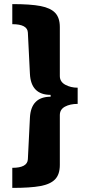

<svg xmlns="http://www.w3.org/2000/svg" viewBox="-20 -757 429 937"><path d="M40 62Q114 62 116 20L126 -182Q131 -285 227 -285V-294Q131 -294 126 -397L116 -598Q114 -639 40 -639V-737Q129 -737 178 -727.5Q227 -718 249.5 -694Q272 -670 272 -625V-386Q272 -358 298.5 -343.5Q325 -329 359 -329V-250Q322 -250 297 -236.5Q272 -223 272 -195V48Q272 94 249 118Q226 142 177 151Q128 160 40 160Z"/></svg>

Font: Archivo Black
Style: Regular
Weight: 400
Designer: Hector Gatti
Foundry: Omnibus-Type
Version: Version 1.101; ttfautohint (v1.8)